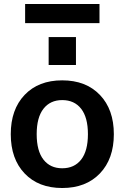

<svg xmlns="http://www.w3.org/2000/svg" viewBox="-20 -933 625 963"><path d="M224 -607V-747H361V-607ZM106 -817V-913H479V-817ZM103.5 -457Q173 -530 292 -530Q411 -530 481 -457Q551 -384 551 -260Q551 -136 481 -63Q411 10 292 10Q173 10 103.5 -63Q34 -136 34 -260Q34 -384 103.5 -457ZM292 -89Q353 -89 387 -132.5Q421 -176 421 -260Q421 -344 387 -387.5Q353 -431 292 -431Q232 -431 198 -387.5Q164 -344 164 -260Q164 -176 198 -132.5Q232 -89 292 -89Z"/></svg>

Font: Mplus 1p Bold
Style: Bold
Weight: 700
Version: Version 1.061